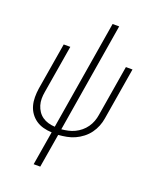

<svg xmlns="http://www.w3.org/2000/svg" viewBox="-170 -835 940 1149"><g transform="rotate(20 300.0 -260.0)"><path d="M187 215 223 -1Q195 -2 169 -9Q143 -16 122 -30.5Q101 -45 86 -66Q71 -87 64 -112.5Q57 -138 57 -165.5Q57 -193 61 -220L111 -520H153L102 -214Q98 -192 98 -170.5Q98 -149 104 -129Q110 -109 121.5 -92Q133 -75 149.5 -63.5Q166 -52 186.5 -46Q207 -40 229 -39L344 -735H386L271 -38Q292 -40 313 -44.5Q334 -49 354 -58.5Q374 -68 391.5 -82.5Q409 -97 422 -115.5Q435 -134 442.5 -154.5Q450 -175 453 -195L507 -520H549L494 -189Q490 -163 480 -138Q470 -113 454 -91Q438 -69 415.5 -51.5Q393 -34 368.5 -23Q344 -12 317.5 -7Q291 -2 265 0L229 215Z"/></g></svg>

Font: Iosevka Extralight Extended
Style: Italic
Weight: 200
Width: 7
Italic angle: -9°
Monospace: yes
Designer: Belleve Invis
Foundry: Belleve Invis
Version: Version 32.5.0; ttfautohint (v1.8.4)